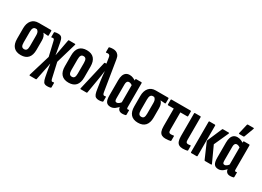

<svg xmlns="http://www.w3.org/2000/svg" viewBox="-19 -1555 3536 2587"><g transform="rotate(30 1749.0 -261.5)"><path d="M182.2 6Q107.8 6 69.6 -36.4Q31.4 -78.8 31.4 -161.6V-324Q31.4 -400.3 68.9 -445.9Q106.5 -491.5 175.9 -491.5H368.5Q377.9 -491.5 377.9 -481.5V-413.4Q377.9 -402.2 368.5 -403L298.8 -408.4V-406.6Q313.8 -392.5 323.5 -367.8Q333.1 -343.1 333.1 -307.5V-161.6Q333.1 -78.8 294.9 -36.4Q256.6 6 182.2 6ZM182.2 -85.8Q208.7 -85.8 220.1 -103.6Q231.5 -121.3 231.5 -162.6V-327.2Q231.5 -350.2 227.6 -365.1Q223.6 -380 216.1 -389.8Q208.7 -399.6 199.4 -405.6H180Q156.8 -405.6 144.9 -386.3Q133 -367 133 -326.7V-162.6Q133 -121.3 144.7 -103.6Q156.4 -85.8 182.2 -85.8Z M701.3 191Q659.3 191 643.7 167.5Q628.1 143.9 619.8 98.7L603 8.3Q598.6 -16.7 594.6 -41.3Q590.7 -65.8 586.9 -91.5H584.9Q581.4 -65.8 576.4 -41.3Q571.3 -16.7 565.7 8.3L531.7 177.1Q530.3 185 522.3 185H429.8Q419.1 185 422.2 171.7L522.7 -161.6L472.9 -374.3Q467.9 -395.7 463 -403.4Q458.1 -411.1 447.1 -411.1Q441.7 -411.1 436.2 -410.4Q430.7 -409.7 425.1 -407.7Q418.5 -406 418.5 -414.9V-479.9Q418.5 -488.5 424.8 -490.3Q435.2 -493.7 448.9 -495.6Q462.6 -497.5 477.9 -497.5Q520.6 -497.5 536.2 -473.9Q551.9 -450.4 559.5 -405.1L574.9 -320.5Q579.3 -297.8 583.3 -275.3Q587.2 -252.9 590.6 -229.6H592Q596.5 -252.9 600.2 -275.3Q604 -297.8 608.6 -320.5L638.9 -483.5Q640.3 -491.5 648.9 -491.5H741.5Q751.8 -491.5 748.1 -479.1L655.4 -162.8L707.4 67.9Q712.4 88.2 717.9 96.5Q723.3 104.7 732.1 104.7Q737.5 104.7 743 103.5Q748.5 102.3 754.1 101.3Q760.7 99.5 760.7 108.5V173.5Q760.7 180.8 754.3 183.8Q744.6 187.8 730.8 189.4Q717 191 701.3 191Z M925.2 6Q851.2 6 812.8 -36.2Q774.4 -78.5 774.4 -161.6V-330Q774.4 -413 812.8 -455.2Q851.2 -497.5 925.2 -497.5Q999.6 -497.5 1037.9 -455.2Q1076.1 -413 1076.1 -330V-161.6Q1076.1 -78.5 1037.9 -36.2Q999.6 6 925.2 6ZM925.2 -85.8Q951.3 -85.8 962.9 -103.6Q974.5 -121.3 974.5 -162.6V-328Q974.5 -369.9 962.9 -388.1Q951.3 -406.2 925.2 -406.2Q899.2 -406.2 887.6 -388.1Q876 -369.9 876 -328V-162.6Q876 -121.3 887.9 -103.6Q899.8 -85.8 925.2 -85.8Z M1397.5 6Q1369.2 6 1350.8 -4.6Q1332.3 -15.2 1322.3 -42.4Q1312.2 -69.7 1305.8 -118.1L1288.6 -231.3Q1283.6 -267.6 1280.2 -300.3Q1276.9 -333.1 1273.5 -371.2H1272.1Q1267.4 -333.1 1263 -301Q1258.5 -269 1251.9 -232.7L1213.9 -8.9Q1212.9 0 1204.6 0H1114.2Q1104.2 0 1107.2 -12.3L1211.3 -462.9Q1213.1 -471.5 1221 -471.5H1241.7L1227.8 -561.2Q1225.2 -581.7 1216 -591.4Q1206.8 -601.1 1192.8 -601.1Q1185.4 -601.1 1179 -600.4Q1172.6 -599.7 1166.2 -598.1Q1158.7 -597.1 1158.7 -605.3V-671.5Q1158.7 -680.4 1165.2 -682.2Q1189.3 -689 1221.2 -689Q1247.5 -689 1269.4 -680.1Q1291.3 -671.2 1307.3 -650.1Q1323.2 -628.9 1328.8 -591.8L1404.7 -123.2Q1408.3 -101.1 1414.9 -91.5Q1421.5 -81.9 1433.3 -81.9Q1440.3 -81.9 1452.3 -84.9Q1460.3 -86.9 1460.3 -76.5V-13.5Q1460.3 -5.3 1452.9 -2.3Q1440.3 2.4 1425.4 4.2Q1410.5 6 1397.5 6Z M1579.1 6Q1530.9 6 1510.6 -24.2Q1490.4 -54.3 1490.4 -120.7V-356.6Q1490.4 -402.3 1501.6 -433.6Q1512.8 -464.8 1535.2 -481.1Q1557.5 -497.5 1591.9 -497.5Q1621.1 -497.5 1648.4 -485.6Q1675.8 -473.8 1695.3 -457.9L1691.6 -383.6Q1676.5 -395.6 1661.4 -402.7Q1646.2 -409.7 1631.3 -409.7Q1619.4 -409.7 1610.6 -403.4Q1601.9 -397 1597.1 -383.8Q1592.4 -370.6 1592.4 -349.2V-137.4Q1592.4 -107.8 1599.2 -96.8Q1606.1 -85.8 1623 -85.8Q1640.4 -85.8 1657.6 -99.6Q1674.7 -113.4 1690.1 -136.5L1704.3 -77.7Q1679.5 -40.8 1646.7 -17.4Q1614 6 1579.1 6ZM1762.1 6Q1686.6 6 1686.6 -82.2V-99.3L1681.4 -106.3V-417.9L1684.5 -442.9V-480.5Q1684.5 -491.5 1693.8 -491.5H1774.1Q1783.4 -491.5 1783.4 -480.5V-110.5Q1783.4 -94.2 1786.7 -87.8Q1789.9 -81.5 1798.9 -81.5Q1803.2 -81.5 1807.2 -82.3Q1811.2 -83.1 1814.4 -84.1Q1820.2 -86.3 1820.2 -77.9V-11.9Q1820.2 -3.2 1811.3 -0.2Q1786.5 6 1762.1 6Z M2005.2 6Q1930.8 6 1892.6 -36.4Q1854.4 -78.8 1854.4 -161.6V-324Q1854.4 -400.3 1891.9 -445.9Q1929.5 -491.5 1998.9 -491.5H2191.5Q2200.9 -491.5 2200.9 -481.5V-413.4Q2200.9 -402.2 2191.5 -403L2121.8 -408.4V-406.6Q2136.8 -392.5 2146.5 -367.8Q2156.1 -343.1 2156.1 -307.5V-161.6Q2156.1 -78.8 2117.9 -36.4Q2079.6 6 2005.2 6ZM2005.2 -85.8Q2031.7 -85.8 2043.1 -103.6Q2054.5 -121.3 2054.5 -162.6V-327.2Q2054.5 -350.2 2050.6 -365.1Q2046.6 -380 2039.1 -389.8Q2031.7 -399.6 2022.4 -405.6H2003Q1979.8 -405.6 1967.9 -386.3Q1956 -367 1956 -326.7V-162.6Q1956 -121.3 1967.7 -103.6Q1979.4 -85.8 2005.2 -85.8Z M2433.1 6Q2398.7 6 2375.7 -6.9Q2352.7 -19.8 2341.4 -49Q2330.1 -78.2 2330.1 -127.5V-401.4H2243.4Q2234.1 -401.4 2234.1 -412.4V-480.5Q2234.1 -491.5 2243 -491.5H2540.3Q2549.3 -491.5 2549.3 -480.5V-412.4Q2549.3 -401.4 2540.3 -401.4H2432.7V-130.4Q2432.7 -101.8 2441.2 -91.6Q2449.7 -81.5 2469.2 -81.5Q2479.8 -81.5 2491.4 -83Q2502.9 -84.5 2510.5 -86.1Q2518.1 -87.7 2518.1 -77.9V-13.1Q2518.1 -4.7 2510.5 -2.3Q2498.4 0.4 2478.9 3.2Q2459.3 6 2433.1 6Z M2703.8 6Q2668.1 6 2644.8 -7.1Q2621.5 -20.2 2610.5 -49.6Q2599.4 -79 2599.4 -128.3V-480.9Q2599.4 -491.5 2608.2 -491.5H2692.1Q2701.4 -491.5 2701.4 -480.9V-129.3Q2701.4 -101.8 2709.8 -91.6Q2718.1 -81.5 2735.8 -81.5Q2745.4 -81.5 2754.8 -82.7Q2764.1 -83.9 2771.8 -85.5Q2779.3 -87.1 2779.3 -76.9V-13.1Q2779.3 -4.7 2771.6 -1.9Q2759.3 0.8 2742.6 3.4Q2725.9 6 2703.8 6Z M3048.1 0Q3041 0 3038 -6.3L2936.3 -239.7Q2931.9 -249.2 2935.9 -258.6L3033.9 -485.3Q3037.5 -491.5 3043.8 -491.5H3134.1Q3139.6 -491.5 3140.6 -488.4Q3141.6 -485.3 3139.6 -479.1L3038 -254.6L3148.5 -13.3Q3154.2 0 3142.3 0ZM2834.4 0Q2825.4 0 2825.4 -10.9V-480.9Q2825.4 -491.5 2834.4 -491.5H2918.5Q2927.4 -491.5 2927.4 -480.9V-10.9Q2927.4 0 2918.5 0Z M3257.1 6Q3208.9 6 3188.6 -24.2Q3168.4 -54.3 3168.4 -120.7V-356.6Q3168.4 -402.3 3179.6 -433.6Q3190.8 -464.8 3213.2 -481.1Q3235.5 -497.5 3269.9 -497.5Q3299.1 -497.5 3326.4 -485.6Q3353.8 -473.8 3373.3 -457.9L3369.6 -383.6Q3354.5 -395.6 3339.4 -402.7Q3324.2 -409.7 3309.3 -409.7Q3297.4 -409.7 3288.6 -403.4Q3279.9 -397 3275.1 -383.8Q3270.4 -370.6 3270.4 -349.2V-137.4Q3270.4 -107.8 3277.2 -96.8Q3284.1 -85.8 3301 -85.8Q3318.4 -85.8 3335.6 -99.6Q3352.7 -113.4 3368.1 -136.5L3382.3 -77.7Q3357.5 -40.8 3324.7 -17.4Q3292 6 3257.1 6ZM3440.1 6Q3364.6 6 3364.6 -82.2V-99.3L3359.4 -106.3V-417.9L3362.5 -442.9V-480.5Q3362.5 -491.5 3371.8 -491.5H3452.1Q3461.4 -491.5 3461.4 -480.5V-110.5Q3461.4 -94.2 3464.7 -87.8Q3467.9 -81.5 3476.9 -81.5Q3481.2 -81.5 3485.2 -82.3Q3489.2 -83.1 3492.4 -84.1Q3498.2 -86.3 3498.2 -77.9V-11.9Q3498.2 -3.2 3489.3 -0.2Q3464.5 6 3440.1 6ZM3266.4 -545.2Q3256.3 -545.2 3258.4 -556.6L3292.7 -704.1Q3294.4 -713.7 3304.8 -713.7H3390.1Q3402.2 -713.7 3397.2 -700.6L3342.6 -553.4Q3339.3 -545.2 3329.5 -545.2Z"/></g></svg>

Font: Sofia Sans Extra Condensed
Style: Regular
Weight: 400
Designer: Botio Nikoltchev, Ani Petrova
Foundry: lettersoup
Version: Version 4.101